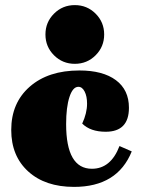

<svg xmlns="http://www.w3.org/2000/svg" viewBox="-20 -720 554 752"><path d="M354.5 -503.5Q321 -470 273 -470Q225 -470 191.5 -503.5Q158 -537 158 -585Q158 -633 191.5 -666.5Q225 -700 273 -700Q321 -700 354.5 -666.5Q388 -633 388 -585Q388 -537 354.5 -503.5ZM270 12Q157 12 90.5 -48.5Q24 -109 24 -211Q24 -317 96.5 -380.5Q169 -444 291 -444Q383 -444 434 -406Q485 -368 485 -298Q485 -204 394 -204Q334 -204 302 -236Q321 -277 321 -314Q321 -343 311.5 -361.5Q302 -380 287 -380Q265 -380 252 -340Q239 -300 239 -234Q239 -59 340 -59Q414 -59 448 -148L496 -127Q440 12 270 12Z"/></svg>

Font: Arapey Black
Style: Regular
Weight: 900
Designer: Eduardo Rodriguez Tunni
Foundry: Eduardo Rodriguez Tunni
Version: Version 4.000